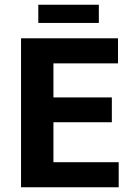

<svg xmlns="http://www.w3.org/2000/svg" viewBox="-20 -792 557 812"><path d="M69 -630H479V-524H206V-380H453V-275H206V-106H482V0H69ZM398 -772V-695H142V-772Z"/></svg>

Font: Mukta Malar
Style: Bold
Weight: 700
Designer: Aadarsh Rajan, Girish Dalvi, Yashodeep Gholap
Foundry: Ek Type
Version: Version 2.538;PS 1.000;hotconv 16.6.51;makeotf.lib2.5.65220;